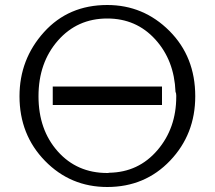

<svg xmlns="http://www.w3.org/2000/svg" viewBox="-20 -731 861 768"><path d="M58 -346Q58 -494 156 -602.5Q254 -711 409 -711Q554 -711 657.5 -607.5Q761 -504 761 -346Q761 -194 660.5 -88.5Q560 17 409 17Q262 17 160 -87.5Q58 -192 58 -346ZM409 -39Q415 -39 417 -40Q534 -42 609.5 -130Q685 -218 685 -344V-349Q685 -358 682 -364Q677 -490 601 -573.5Q525 -657 409 -657Q289 -657 211.5 -568.5Q134 -480 134 -346Q134 -212 211 -125.5Q288 -39 409 -39ZM191 -311V-385H628V-311Z"/></svg>

Font: Coval
Style: ExtraLight
Weight: 250
Foundry: Context Ltd
Version: Version 001.000